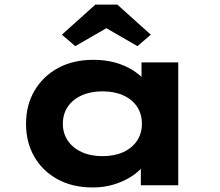

<svg xmlns="http://www.w3.org/2000/svg" viewBox="-20 -800 952 829"><path d="M380.5 9.4Q293 9.4 228.3 -26.1Q163.7 -61.6 128 -123.6Q92.4 -185.6 92.4 -265.3Q92.4 -346.4 129.2 -408.8Q166 -471.2 231 -506.5Q295.9 -541.7 383.5 -541.7Q434.2 -541.7 476.9 -529.9Q519.5 -518 551.5 -498Q583.6 -478.1 604 -454.4Q624.3 -430.6 629.4 -408.1L591 -405.1V-530.7H749.6V0H588.1V-142.4L621.2 -133.1Q617.9 -107 597.5 -81.8Q577.1 -56.6 544.6 -36.2Q512.2 -15.9 470.3 -3.2Q428.4 9.4 380.5 9.4ZM422.3 -125.8Q474.6 -125.8 512.9 -143.5Q551.2 -161.3 572 -192.9Q592.7 -224.5 592.7 -265.3Q592.7 -307.7 572 -339.1Q551.2 -370.5 512.9 -388Q474.6 -405.6 422.3 -405.6Q371.1 -405.6 332.5 -388Q293.9 -370.5 272.6 -339.1Q251.4 -307.7 251.4 -265.3Q251.4 -224.5 272.6 -192.9Q293.9 -161.3 332.5 -143.5Q371.1 -125.8 422.3 -125.8ZM304.9 -600.7 247.3 -650.3 391.6 -780H486.8L631.1 -650.3L573.6 -600.7L424.2 -686.9H454.2Z"/></svg>

Font: Lexend Peta
Style: Regular
Weight: 400
Designer: Bonnie Shaver-Troup, Thomas Jockin
Foundry: Lexend
Version: Version 1.007